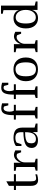

<svg xmlns="http://www.w3.org/2000/svg" viewBox="1550 -2340 802 3943"><g transform="rotate(-90 1951.5 -369.0)"><path d="M199 -485H345V-443H199V-133Q199 -74 213 -51.5Q227 -29 258 -29Q289 -29 342 -44V-7Q272 12 228 12Q106 12 106 -135V-443H20V-485H106V-588L199 -641Z M415 -485H581V-343Q601 -403 643 -443.5Q685 -484 745 -484Q782 -484 834 -457V-337H795L764 -419Q745 -429 721 -429Q677 -429 632.5 -377.5Q588 -326 588 -267V-58L662 -37V0H417V-37L493 -58V-435L415 -449Z M1386 0H1210V-101Q1163 9 1045 9Q966 9 925 -25.5Q884 -60 884 -122Q884 -210 961.5 -248.5Q1039 -287 1208 -290V-333Q1208 -404 1179 -429.5Q1150 -455 1093 -455Q1036 -455 994 -429L961 -330H924V-443Q949 -464 993 -478.5Q1037 -493 1089 -493Q1195 -493 1248.5 -452.5Q1302 -412 1302 -309V-60L1386 -37ZM1071 -33Q1135 -33 1171.5 -82.5Q1208 -132 1208 -255Q1036 -255 998 -202Q980 -177 980 -128Q980 -79 1001.5 -56Q1023 -33 1071 -33Z M1801 -600H1759L1736 -686Q1716 -697 1699 -697Q1665 -697 1647 -663Q1629 -629 1629 -575Q1629 -521 1650 -486H1770V-445H1652V-59L1728 -37V0H1488V-37L1557 -59V-445H1466V-486H1557Q1557 -624 1589 -684.5Q1621 -745 1699 -745Q1739 -745 1801 -728Z M2223 -600H2181L2158 -686Q2138 -697 2121 -697Q2087 -697 2069 -663Q2051 -629 2051 -575Q2051 -521 2072 -486H2192V-445H2074V-59L2150 -37V0H1910V-37L1979 -59V-445H1888V-486H1979Q1979 -624 2011 -684.5Q2043 -745 2121 -745Q2161 -745 2223 -728Z M2642 -239Q2642 -347 2609 -399.5Q2576 -452 2501.5 -452Q2427 -452 2391.5 -401.5Q2356 -351 2356 -240Q2356 -129 2391 -80.5Q2426 -32 2498.5 -32Q2571 -32 2606.5 -81.5Q2642 -131 2642 -239ZM2255 -239Q2255 -357 2322 -425.5Q2389 -494 2499.5 -494Q2610 -494 2676 -427Q2742 -360 2742 -240Q2742 -120 2676 -55.5Q2610 9 2498.5 9Q2387 9 2321 -56Q2255 -121 2255 -239Z M2850 -485H3016V-343Q3036 -403 3078 -443.5Q3120 -484 3180 -484Q3217 -484 3269 -457V-337H3230L3199 -419Q3180 -429 3156 -429Q3112 -429 3067.5 -377.5Q3023 -326 3023 -267V-58L3097 -37V0H2852V-37L2928 -58V-435L2850 -449Z M3640 -750H3808V-58L3893 -37V0H3719V-114Q3683 10 3548 10Q3454 10 3396.5 -55Q3339 -120 3339 -239.5Q3339 -359 3396.5 -426Q3454 -493 3547 -493Q3614 -493 3658.5 -461Q3703 -429 3715 -377V-699L3640 -714ZM3564 -448Q3440 -448 3440 -241.5Q3440 -35 3565 -35Q3632 -35 3675.5 -91Q3719 -147 3719 -241Q3719 -335 3675.5 -391.5Q3632 -448 3564 -448Z"/></g></svg>

Font: Ledger
Style: Regular
Weight: 400
Designer: Denis Masharov
Foundry: Denis Masharov
Version: 1.001